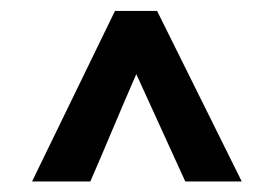

<svg xmlns="http://www.w3.org/2000/svg" viewBox="-20 -615 509 357"><path d="M272.1 -594.7H193.8L39.6 -277.6H148Q158.2 -301 168.9 -326.1Q179.7 -351.3 190.4 -376.9Q201.2 -402.5 212.1 -427.9Q222.9 -453.2 233.4 -477.2L324.5 -277.6H429.5Z"/></svg>

Font: Saysettha
Style: Regular
Weight: 400
Designer: John M. Durdin
Foundry: Lao Script for Windows
Version: Version 2.201